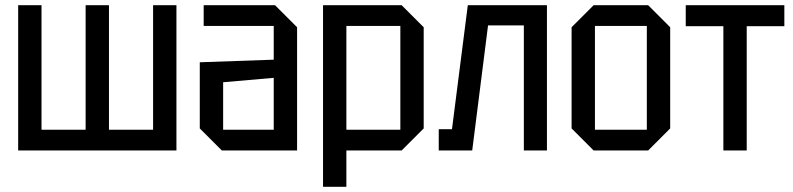

<svg xmlns="http://www.w3.org/2000/svg" viewBox="-20 -580 3058 740"><path d="M400 -560V-80H570V-560H660V0H50V-560H140V-80H310V-560Z M750 -85V-340L1035 -350V-480H765V-560H1040L1125 -475V0H835ZM840 -263V-80H1035V-280Z M1225 140V-560H1528L1613 -475V-85L1528 0H1315V140ZM1523 -480H1315V-80H1523Z M2088 -560V0H1999V-482H1861L1800 0H1671V-82H1722L1783 -560Z M2183 -85V-475L2268 -560H2478L2563 -475V-85L2478 0H2268ZM2273 -80H2473V-480H2273Z M2858 0V-479H3003V-560H2623V-479H2768V0Z"/></svg>

Font: Tektur SemiCondensed
Style: Regular
Weight: 400
Width: 4
Designer: Adam Jagosz
Foundry: Adam Jagosz
Version: Version 1.005;gftools[0.9.30]